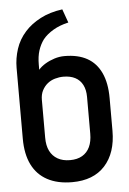

<svg xmlns="http://www.w3.org/2000/svg" viewBox="-52 -740 531 789"><g transform="rotate(-5 213.5 -345.5)"><path d="M227 -509Q206 -509 185.5 -502.5Q165 -496 147.5 -485.5Q130 -475 119 -462V-483Q119 -517 127 -541.5Q135 -566 149 -585Q165 -605 192 -621Q219 -637 255 -645L235 -701Q183 -694 144 -673.5Q105 -653 80 -625Q52 -594 39.5 -555.5Q27 -517 27 -478V-186Q27 -122 48.5 -78.5Q70 -35 112 -12.5Q154 10 214 10Q302 10 349.5 -42.5Q397 -95 397 -186V-321Q397 -383 377.5 -425Q358 -467 320.5 -488Q283 -509 227 -509ZM215 -425Q244 -425 264 -414.5Q284 -404 294.5 -383.5Q305 -363 305 -334V-182Q305 -150 294.5 -127.5Q284 -105 263.5 -93Q243 -81 213 -81Q183 -81 162 -93Q141 -105 130 -127Q119 -149 119 -182V-338Q119 -360 127.5 -376.5Q136 -393 149.5 -404Q163 -415 180.5 -420Q198 -425 215 -425Z"/></g></svg>

Font: Advent Pro SemiBold
Style: Regular
Weight: 600
Designer: VivaRado, Andreas Kalpakidis
Foundry: VivaRado, Andreas Kalpakidis
Version: Version 3.000